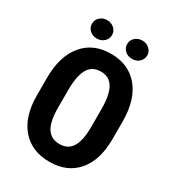

<svg xmlns="http://www.w3.org/2000/svg" viewBox="-209 -999 1023 1127"><g transform="rotate(30 302.0 -435.0)"><path d="M413.6 -410.6Q413.6 -506.8 386.2 -553.7Q358.9 -600.6 301.3 -600.6Q244.1 -600.6 216.8 -555.4Q189.5 -510.3 188.5 -418V-291.5Q188.5 -198.2 216.3 -154.1Q244.1 -109.9 302.2 -109.9Q358.4 -109.9 385.7 -153.1Q413.1 -196.3 413.6 -287.1ZM557.6 -291.5Q557.6 -148.4 490 -69.3Q422.4 9.8 302.2 9.8Q182.6 9.8 114.3 -68.6Q45.9 -147 44.9 -288.1V-409.7Q44.9 -556.2 112.8 -638.4Q180.7 -720.7 301.3 -720.7Q419.9 -720.7 488.3 -639.9Q556.6 -559.1 557.6 -413.1ZM353 -817.9Q353 -844.2 372.8 -862.1Q392.6 -879.9 420.9 -879.9Q449.2 -879.9 469 -862.1Q488.8 -844.2 488.8 -817.9Q488.8 -792.5 470 -774.2Q451.2 -755.9 420.9 -755.9Q390.6 -755.9 371.8 -774.2Q353 -792.5 353 -817.9ZM114.3 -817.9Q114.3 -844.7 134 -862.5Q153.8 -880.4 182.1 -880.4Q210.4 -880.4 230.2 -862.5Q250 -844.7 250 -817.9Q250 -791.5 230.2 -773.7Q210.4 -755.9 182.1 -755.9Q153.8 -755.9 134 -773.7Q114.3 -791.5 114.3 -817.9Z"/></g></svg>

Font: MAUL Condensed Bold
Style: Condensed Bold
Weight: 700
Designer: MAUL
Version: Version 1.0; 2020; ttfautohint (v1.8.3)